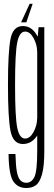

<svg xmlns="http://www.w3.org/2000/svg" viewBox="-20 -738 277 988"><path d="M115 229.5Q145 229.5 164.8 215Q184.5 200.5 196.2 159Q208 117.5 208 38.5V-598H178.5L171.5 -520.5V38.5Q171.5 143 157 172.8Q142.5 202.5 115 202.5Q97.5 202.5 85.2 190.2Q73 178 67 146.5Q61 115 59.5 54.5H24Q25.5 162.5 49 196Q72.5 229.5 115 229.5ZM97.5 3Q136 3 162 -27.8Q188 -58.5 188 -101.5L171 -128Q171 -93 152.8 -59Q134.5 -25 109 -25Q80.5 -25 69 -79.2Q57.5 -133.5 57.5 -300Q57.5 -467 69 -521.2Q80.5 -575.5 109 -575.5Q134.5 -575.5 152.8 -541.8Q171 -508 171 -474L186.5 -498Q186.5 -536 161.2 -570Q136 -604 97.5 -604Q47 -604 34 -536.8Q21 -469.5 21 -300Q21 -131 34.2 -64Q47.5 3 97.5 3ZM88.5 -623H115.5L148 -718.5H132.5Z"/></svg>

Font: Anybody ExtraCondensed ExtraLight
Style: Regular
Weight: 250
Width: 2
Version: Version 1.113;gftools[0.9.25]